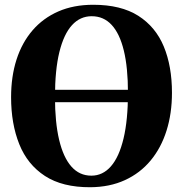

<svg xmlns="http://www.w3.org/2000/svg" viewBox="-20 -773 767 805"><path d="M358.5 12Q242 12.5 168.5 -35.2Q95 -83 60.8 -168.5Q26.5 -254 26.5 -365.5Q26.5 -452 49.2 -523Q72 -594 116.2 -645.5Q160.5 -697 224.5 -725Q288.5 -753 371 -753Q487 -753 559.8 -706.8Q632.5 -660.5 666.8 -577.8Q701 -495 701 -384Q701 -297.5 678.2 -225.2Q655.5 -153 611.5 -100Q567.5 -47 503.8 -17.8Q440 11.5 358.5 12ZM363 -36.5Q411 -36.5 445.2 -75.8Q479.5 -115 498 -192.5Q516.5 -270 516.5 -383.5Q516.5 -489.5 499.2 -560.8Q482 -632 448.2 -668.5Q414.5 -705 364.5 -705Q316 -705 281.8 -667.5Q247.5 -630 229 -555Q210.5 -480 210.5 -366Q210.5 -260 228 -186.5Q245.5 -113 279.2 -74.8Q313 -36.5 363 -36.5ZM662 -396.5V-344.5H66V-396.5Z"/></svg>

Font: Merriweather 72pt ExtraBold
Style: Regular
Weight: 800
Version: Version 2.100